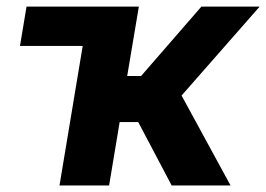

<svg xmlns="http://www.w3.org/2000/svg" viewBox="-20 -566 812 586"><path d="M342.3 -545.9 322.8 -425.8H41L61 -545.9ZM161.6 0 252.4 -545.9H403.8L368.2 -334H410.6L594.7 -545.9H772.5L534.2 -274.4L683.6 0H503.9L401.9 -193.4H345.2L313 0Z"/></svg>

Font: Inter Tight
Style: Bold Italic
Weight: 700
Italic angle: -9.39999°
Designer: Rasmus Andersson
Foundry: rsms
Version: Version 3.004